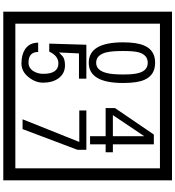

<svg xmlns="http://www.w3.org/2000/svg" viewBox="32 -1032 1090 1195"><g transform="rotate(90 577.5 -435.0)"><path d="M1103 90H53V-960H1103ZM1028 15V-885H128V15ZM497 -656Q497 -442 371 -442Q244 -442 244 -656Q244 -744 265 -789Q294 -855 371 -855Q448 -855 477 -789Q497 -745 497 -656ZM444 -656Q444 -723 435 -752Q420 -809 371 -809Q322 -809 306 -752Q298 -723 298 -656Q298 -587 306 -553Q322 -488 371 -488Q419 -488 435 -554Q444 -587 444 -656ZM928 -547H879V-450H828V-547H653V-605L818 -847H879V-592H928ZM828 -592V-787L697 -592ZM495 -160Q496 -111 460.5 -67Q425 -23 376 -23Q321 -23 286 -46Q246 -74 246 -127H304Q304 -67 370 -67Q404 -67 423 -97Q440 -124 440 -159Q440 -253 375 -253Q328 -253 302 -196H252L259 -427H470V-381H313L307 -257Q320 -269 333 -281Q352 -294 387 -294Q439 -294 469 -252Q495 -215 495 -160ZM913 -372 784 -30H723L864 -383H668V-427H913Z"/></g></svg>

Font: Unicode BMP Fallback SIL
Style: Regular
Weight: 400
Foundry: NRSI, SIL International
Version: Version 5.1 Based on Unicode 5.1